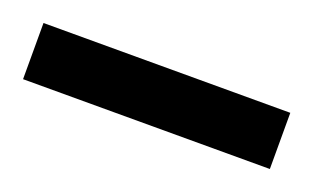

<svg xmlns="http://www.w3.org/2000/svg" viewBox="-50 -773 346 212"><g transform="rotate(20 123.0 -667.0)"><path d="M-22 -700H268V-634H-22Z"/></g></svg>

Font: Panefresco 400wt
Style: Regular
Weight: 400
Foundry: Campivisivi & Chank Co
Version: Version 1.002